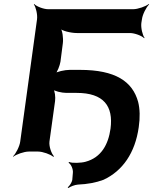

<svg xmlns="http://www.w3.org/2000/svg" viewBox="-20 -757 765 959"><path d="M532 -114C521 -36 486 30 407 51C386 57 339 59 326 52L322 56C335 62 346 89 344 106L341 142C339 154 327 172 318 179L322 182C331 175 354 166 369 165C417 163 460 155 497 141C592 97 655 7 673 -122C680 -170 679 -212 670 -248C642 -350 557 -408 379 -408H328C304 -408 262 -399 251 -389L255 -386C266 -396 279 -430 282 -449L294 -542C297 -566 292 -606 281 -618L278 -616C288 -603 334 -592 364 -592H629C653 -592 689 -578 700 -566L702 -568C692 -581 683 -618 686 -642L689 -661C692 -685 711 -722 725 -735L723 -737C708 -725 669 -711 645 -711H221C197 -711 162 -725 151 -737L149 -735C159 -722 168 -685 165 -661L81 -50C78 -26 59 11 45 24L46 26C61 14 100 0 124 0H170C194 0 232 14 246 26L250 24C237 11 224 -26 227 -50L255 -252C258 -271 254 -305 245 -315L241 -312C250 -302 288 -293 312 -293H363C498 -293 547 -227 532 -114Z"/></svg>

Font: Asimov
Style: EdgeWideIt
Weight: 500
Designer: Google
Version: Version 2.000980: 2014